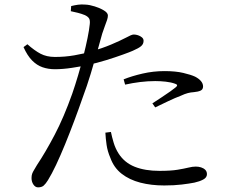

<svg xmlns="http://www.w3.org/2000/svg" viewBox="-20 -801 1040 852"><path d="M148.9 30.4Q136.7 30.4 128.3 18Q119.9 5.6 119.9 -10.8Q119.9 -21.8 122.6 -29.7Q125.4 -37.6 131.1 -46.7Q136.7 -55.7 144.2 -68.9Q182.2 -125.8 222.7 -203Q263.2 -280.1 300.5 -385.1Q313.6 -423 326.4 -466.1Q339.2 -509.1 350 -552.1Q360.9 -595.1 368.4 -632Q375.9 -668.8 378.4 -694.2Q380.2 -711 375.3 -719.2Q370.3 -727.4 356.7 -733.9Q342 -739.9 325.7 -744.1Q309.4 -748.2 294.2 -751.3L295.8 -774.1Q311.6 -778 326.4 -780.1Q341.1 -782.1 359.3 -780.6Q377.4 -779.8 400.6 -772.5Q423.8 -765.3 441.3 -754.6Q458.8 -744 458.8 -732.1Q458.8 -723.5 455 -712Q451.1 -700.6 445.5 -685.8Q439.8 -671.1 433.5 -651.5Q425.3 -622.1 412.2 -574.7Q399 -527.4 382.4 -473.2Q365.9 -418.9 346.9 -368.2Q329.4 -317.6 309.3 -264.2Q289.3 -210.8 268.8 -160.7Q248.3 -110.6 228.9 -69.4Q209.4 -28.3 193 -1.8Q182.8 14.7 173.8 22.6Q164.8 30.4 148.9 30.4ZM708.7 22Q651.2 22 602.8 9.5Q554.3 -3.1 519.9 -29.9Q485.5 -56.7 469.7 -100.5Q457.1 -129.7 453 -158Q448.9 -186.4 447.6 -212.3L472.2 -215.5Q476.6 -193.7 484.3 -168Q491.9 -142.3 506.2 -119.8Q532.4 -79.1 577.9 -61Q623.4 -42.8 687.7 -42.8Q738.2 -42.8 768.1 -47.8Q798.1 -52.8 816.3 -57.3Q834.5 -61.8 848.6 -61.8Q860.7 -61.8 872.2 -58.3Q883.7 -54.7 891 -47.3Q898.3 -39.9 898.3 -27.9Q898.3 -13 881.6 -4.2Q864.9 4.6 842.5 9.4Q820.1 13.8 786.3 17.9Q752.5 22 708.7 22ZM223.5 -493.8Q194.1 -493.8 168.7 -502.6Q143.4 -511.3 122.3 -532.8Q101.2 -554.3 84.4 -592L101.5 -604.6Q133.2 -576.6 160 -562.5Q186.8 -548.5 222.9 -548.3Q267.7 -548.1 309.9 -555.5Q352.2 -562.9 383.7 -572.2Q434.5 -587 473.3 -603.4Q512.1 -619.8 539.7 -634.2Q551.2 -640.3 559.5 -644.1Q567.7 -647.8 573.9 -647.8Q582.6 -647.8 592.6 -644.6Q602.5 -641.3 609.8 -635.2Q617.1 -629.1 617.1 -619.9Q617.1 -606 606.7 -596.7Q596.4 -587.4 568.6 -575.4Q556.5 -570 524 -558.3Q491.5 -546.5 450.6 -533.9Q409.6 -521.4 370.5 -512.8Q339.9 -506.2 299.4 -500Q258.9 -493.8 223.5 -493.8ZM656.2 -342.3Q673.4 -353.7 695.4 -368Q717.4 -382.3 736.2 -395.7Q754.9 -409.1 761.3 -414.8Q772.2 -424.6 757.1 -429.4Q739.1 -436 715.4 -438.6Q691.7 -441.2 668.9 -441.2Q635.7 -441.2 601.8 -437Q567.9 -432.8 535.2 -425.5L528.6 -448.9Q564.9 -463.5 612.6 -474.5Q660.3 -485.5 709.9 -485.5Q759.7 -485.5 793.4 -477.4Q827.2 -469.4 845.4 -461Q862.7 -452.1 871.9 -441Q881.1 -429.9 881.1 -417.4Q881.1 -403.7 869.7 -398.7Q858.4 -393.7 840.3 -392.1Q826.5 -391.3 813.7 -388Q801 -384.8 781 -375.6Q758 -367.1 726.5 -352.1Q695 -337.2 668.8 -324.4Z"/></svg>

Font: Noto Serif KR ExtraLight
Style: Regular
Weight: 200
Designer: Ryoko NISHIZUKA 西塚涼子 (kana & ideographs); Frank Grießhammer (Latin, Greek & Cyrillic); Wenlong ZHANG 张文龙 (bopomofo); San
Foundry: Adobe
Version: Version 2.002-H1;hotconv 1.1.0;makeotfexe 2.6.0